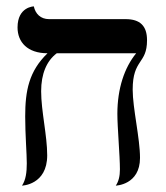

<svg xmlns="http://www.w3.org/2000/svg" viewBox="-20 -580 519 602"><path d="M396 -299C396 -396 441 -378 441 -454C441 -499 419 -520 374 -520H134C107 -520 91 -537 86 -560C86 -560 35 -559 35 -494C35 -448 66 -413 129 -413C71 -357 59 -296 59 -215C59 -157 64 -98 64 -68C64 -40 61 -16 49 2C49 2 128 0 128 -93C128 -155 109 -232 109 -294C109 -348 126 -389 158 -413H407C370 -368 348 -302 348 -223C348 -181 356 -91 356 -49C356 -28 352 -11 343 2C343 2 419 0 419 -85C419 -146 396 -241 396 -299Z"/></svg>

Font: Libertinus Sans
Style: Regular
Weight: 400
Designer: Philipp H. Poll, Khaled Hosny
Foundry: Caleb Maclennan
Version: Version 7.050;RELEASE